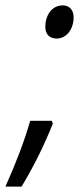

<svg xmlns="http://www.w3.org/2000/svg" viewBox="-70 -560 294 712"><path d="M140 -417C176 -417 203 -451 203 -496C203 -521 189 -540 163 -540C121 -540 98 -502 98 -460C98 -432 115 -417 140 -417ZM-50 132H10C54 59 95 -23 126 -102L122 -112H42C20 -35 -13 50 -50 132Z"/></svg>

Font: Noto Sans ExtraCondensed
Style: Italic
Weight: 400
Width: 2
Italic angle: -12°
Designer: Monotype Design Team
Foundry: Monotype Imaging Inc.
Version: Version 2.013